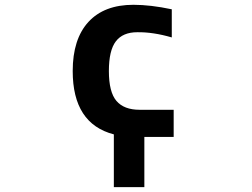

<svg xmlns="http://www.w3.org/2000/svg" viewBox="-20 -554 1040 793"><path d="M576.2 11.7V218.8H450.2V1Q280.3 -43 280.3 -260.7Q280.3 -392.6 345.2 -463.4Q410.2 -534.2 531.2 -534.2Q601.6 -534.2 689.5 -515.6V-399.4Q612.3 -421.9 546.9 -420.9Q487.3 -420.9 458.5 -383.3Q429.7 -345.7 429.7 -260.7Q429.7 -173.8 460.9 -137.2Q492.2 -100.6 556.6 -100.6H697.3V11.7Z"/></svg>

Font: Gen Shin Gothic Monospace Bold
Style: Bold
Weight: 700
Designer: [Source Han Sans]
Ryoko NISHIZUKA  (kana & ideographs); Paul D. Hunt (Latin, Greek & Cyrillic); Wenlong ZHANG  (bopomofo
Version: Version 1.002.20150607